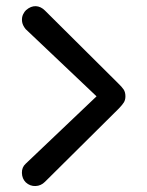

<svg xmlns="http://www.w3.org/2000/svg" viewBox="-20 -657 484 631"><path d="M368.2 -383.3 127.8 -622.3Q114.2 -635.9 97.9 -636.7Q81.5 -637.4 65.8 -623.9Q60.6 -619.4 55.9 -609.8Q51.2 -600.1 52.4 -587.4Q53.5 -574.7 64.1 -561.5L297.3 -340.4L64.4 -118.9Q51.5 -107.3 52 -88.6Q52.5 -69.8 64.8 -57.6Q78.7 -44.9 96.6 -45.6Q114.6 -46.2 127.8 -59.5L368.6 -298.4L371.8 -301.7Q381.7 -312 387 -320.3Q392.2 -328.6 392.2 -340.4Q392.2 -354.1 386.2 -363.1Q380.1 -372 368.2 -383.3Z"/></svg>

Font: SN Pro Thin
Style: Regular
Weight: 200
Designer: Tobias Whetton
Foundry: Supernotes
Version: Version 1.003;Glyphs 3.3 (3324)